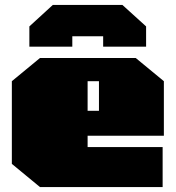

<svg xmlns="http://www.w3.org/2000/svg" viewBox="-20 -758 712 778"><path d="M99 -569V-651L194 -738H476L572 -651V-569H398V-611H273V-569ZM142 0 28 -94V-429L142 -523H530L644 -429V-208H335V-162H639V0ZM335 -309H381V-429H335Z"/></svg>

Font: Tomorrow Black
Style: Regular
Weight: 900
Designer: Tony de Marco, Monica Rizzolli
Foundry: Just in Type
Version: Version 2.002